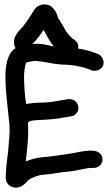

<svg xmlns="http://www.w3.org/2000/svg" viewBox="-20 -860 503 886"><path d="M45 -674C44 -665 44 -650 52 -638C15 -615 5 -560 5 -508C5 -442 15 -371 21 -308C27 -267 24 -233 20 -192V-191C18 -149 7 -98 7 -53C7 -43 2 -19 25 -3C70 27 109 -27 109 -27C121 -38 154 -52 182 -54C209 -56 239 -61 265 -65L311 -70H312C326 -73 341 -75 355 -78C373 -82 388 -85 401 -85H407C434 -83 453 -102 453 -124C453 -144 438 -162 413 -164L403 -165H402C361 -165 328 -154 297 -150C256 -144 212 -137 173 -134H171C145 -131 123 -125 99 -115C105 -170 113 -229 109 -293C109 -293 114 -298 116 -301C124 -303 132 -304 140 -305C186 -308 213 -307 264 -316L307 -323C337 -328 345 -354 341 -371C337 -387 321 -407 291 -402L251 -395C223 -390 202 -388 187 -387C157 -386 132 -386 101 -380C94 -419 91 -469 91 -508C91 -529 95 -554 99 -565V-567L100 -568C100 -568 100 -570 101 -572C108 -573 112 -574 121 -576L139 -579C143 -580 147 -579 154 -578C190 -575 221 -565 264 -562H266C311 -562 357 -553 390 -541C393 -540 409 -528 431 -536C473 -551 460 -598 434 -610C407 -621 375 -631 340 -636C343 -649 340 -665 324 -676L312 -684V-685C307 -688 293 -703 286 -714L271 -740C266 -748 260 -757 258 -761V-763C254 -767 249 -775 249 -775C244 -789 235 -831 195 -839C171 -843 150 -832 139 -816C120 -787 108 -765 89 -742V-741L88 -740C81 -729 52 -710 45 -676ZM181 -722C194 -699 208 -670 229 -645C201 -652 168 -661 130 -657V-658C149 -675 167 -700 181 -722Z"/></svg>

Font: Stray Cat
Style: Blk
Weight: 900
Version: Version 1.0